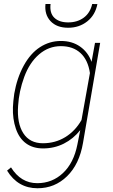

<svg xmlns="http://www.w3.org/2000/svg" viewBox="-20 -747 577 979"><path d="M52.7 -269.5Q66.4 -349.1 100.8 -412.1Q135.3 -475.1 184.1 -506.6Q232.9 -538.1 290.5 -538.1Q347.7 -538.1 388.4 -509.5Q429.2 -481 446.8 -431.6L464.4 -528.3H490.7L403.3 -18.6Q384.8 90.3 322 151.6Q259.3 212.9 171.4 212.9Q71.3 212.9 16.1 123L36.1 106.4Q86.4 187 169.9 187Q246.1 187 301 135.5Q356 84 374.5 -9.8L389.2 -83.5Q354 -39.1 305.4 -14.6Q256.8 9.8 199.7 9.8Q147.9 9.8 112.8 -15.9Q77.6 -41.5 60.8 -91.1Q43.9 -140.6 45.9 -200.2Q46.9 -228 52.7 -269.5ZM72.3 -207.5Q65.9 -118.7 98.9 -67.6Q131.8 -16.6 198.7 -16.6Q261.7 -16.6 312.5 -47.6Q363.3 -78.6 395.5 -134.8L438.5 -374.5Q428.7 -441.4 390.4 -476.6Q352.1 -511.7 290.5 -511.7Q228 -511.7 179.2 -469.7Q130.4 -427.7 103.5 -354.5Q76.7 -281.2 72.3 -207.5ZM476.6 -726.1Q465.8 -670.4 424.8 -637.9Q383.8 -605.5 327.6 -605.5Q269 -605.5 237.5 -639.4Q206.1 -673.3 211.9 -726.6H237.8Q232.4 -680.2 257.1 -656.5Q281.7 -632.8 327.6 -632.8Q374 -632.8 406.7 -656.7Q439.5 -680.7 450.2 -726.6Z"/></svg>

Font: Roboto Thin
Style: Italic
Weight: 250
Italic angle: -12°
Designer: Google
Version: Version 2.134; 2016